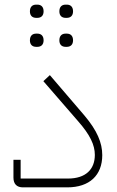

<svg xmlns="http://www.w3.org/2000/svg" viewBox="-20 -808 505 828"><path d="M263 -606H268C284 -606 295 -615 295 -634C295 -654 284 -663 268 -663H263C247 -663 236 -654 236 -634C236 -615 247 -606 263 -606ZM263 -731H268C284 -731 295 -740 295 -759C295 -779 284 -788 268 -788H263C247 -788 236 -779 236 -759C236 -740 247 -731 263 -731ZM136 -606H141C157 -606 168 -615 168 -634C168 -654 157 -663 141 -663H136C120 -663 109 -654 109 -634C109 -615 120 -606 136 -606ZM136 -731H141C157 -731 168 -740 168 -759C168 -779 157 -788 141 -788H136C120 -788 109 -779 109 -759C109 -740 120 -731 136 -731ZM79 0H270C366 0 421 -52 421 -139C421 -192 399 -245 344 -310L195 -484L167 -458L317 -285C368 -227 389 -183 389 -140C389 -78 350 -38 273 -38H69V-119H38V-42C38 -14 53 0 79 0Z"/></svg>

Font: IBM Plex Arabic ExtraLight
Style: Regular
Weight: 200
Designer: Mike Abbink, Paul van der Laan, Pieter van Rosmalen, Wael Morcos, Khajak Apelian
Foundry: Bold Monday
Version: Version 1.0